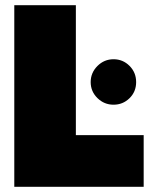

<svg xmlns="http://www.w3.org/2000/svg" viewBox="-20 -719 573 739"><path d="M35 -699H272V-199H533V0H35ZM329 -403Q329 -439 355 -465Q381 -491 417 -491Q453 -491 478.5 -465.5Q504 -440 504 -403Q504 -366 478.5 -341Q453 -316 417 -316Q381 -316 355 -341.5Q329 -367 329 -403Z"/></svg>

Font: Prompt Black
Style: Regular
Weight: 900
Designer: Katatrad Team
Foundry: CadsonDemak
Version: Version 1.001